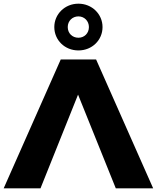

<svg xmlns="http://www.w3.org/2000/svg" viewBox="-34 -1023 852 1043"><path d="M392 -818C359 -818 334 -842 334 -876C334 -910 360 -934 392 -934C424 -934 449 -909 449 -876C449 -842 424 -818 392 -818ZM595 0H798L488 -700H296L-14 0H186L390 -509ZM392 -749C466 -749 523 -805 523 -876C523 -946 466 -1003 392 -1003C318 -1003 261 -946 261 -876C261 -805 318 -749 392 -749Z"/></svg>

Font: Montserrat-Alt1 ExtBd
Style: Regular
Weight: 800
Designer: Differentunic
Foundry: Differentunic
Version: Version 7.222